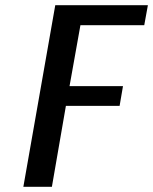

<svg xmlns="http://www.w3.org/2000/svg" viewBox="-20 -720 590 740"><path d="M70 0 193 -700H550L536 -623H290L248 -388H454L441 -312H234L180 0Z"/></svg>

Font: Cuprum SemiBold
Style: Italic
Weight: 600
Italic angle: -10°
Version: Version 3.000